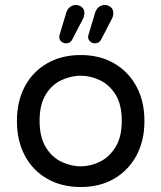

<svg xmlns="http://www.w3.org/2000/svg" viewBox="-20 -741 648 771"><path d="M304 10Q227 10 169 -23.5Q111 -57 79.5 -116.5Q48 -176 48 -255Q48 -334 79.5 -393.5Q111 -453 169 -486.5Q227 -520 304 -520Q381 -520 438.5 -486.5Q496 -453 528 -393.5Q560 -334 560 -255Q560 -176 528 -116.5Q496 -57 438.5 -23.5Q381 10 304 10ZM304 -73Q342 -73 380 -91Q418 -109 443.5 -149.5Q469 -190 469 -256Q469 -322 443.5 -362Q418 -402 380 -419.5Q342 -437 304 -437Q266 -437 227.5 -419.5Q189 -402 164 -362Q139 -322 139 -256Q139 -190 164 -149.5Q189 -109 227.5 -91Q266 -73 304 -73ZM361 -567Q351 -567 342.5 -574Q334 -581 334 -592Q334 -597 335 -600L362 -690Q367 -706 378 -713.5Q389 -721 400 -721Q414 -721 424.5 -712.5Q435 -704 435 -688Q435 -676 428 -663L387 -584Q379 -567 361 -567ZM245 -567Q235 -567 226.5 -574Q218 -581 218 -592Q218 -597 219 -600L246 -690Q251 -706 262 -713.5Q273 -721 284 -721Q298 -721 308.5 -712.5Q319 -704 319 -688Q319 -676 312 -663L271 -584Q263 -567 245 -567Z"/></svg>

Font: Varela Round
Style: Regular
Weight: 400
Designer: Joe Prince, Avraham Cornfeld
Foundry: Joe Prince, Avraham Cornfeld
Version: Version 3.010; ttfautohint (v1.8.4.7-5d5b)